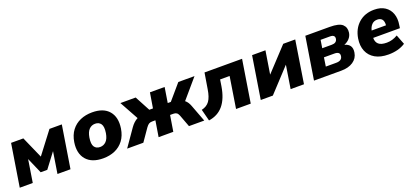

<svg xmlns="http://www.w3.org/2000/svg" viewBox="24 -1332 4651 2162"><g transform="rotate(-20 2350.0 -251.0)"><path d="M20 0 101 -508H248L363 -248L561 -508H709L628 0H472L513 -259L380 -83H301L219 -271L176 0Z M752 0ZM1019 11Q883 11 817.5 -65Q752 -141 772 -272Q785 -354 827 -409Q869 -464 932.5 -491.5Q996 -519 1074 -519Q1210 -519 1274.5 -443Q1339 -367 1319 -236Q1306 -154 1264.5 -99Q1223 -44 1160 -16.5Q1097 11 1019 11ZM1029 -121Q1071 -121 1101 -151Q1131 -181 1142 -246Q1154 -322 1131 -354.5Q1108 -387 1063 -387Q1020 -387 990.5 -357Q961 -327 950 -262Q938 -186 960.5 -153.5Q983 -121 1029 -121Z M1307 0 1449 -204Q1467 -230 1488.5 -250Q1510 -270 1535 -283L1411 -508H1594L1691 -326H1735L1765 -508H1941L1912 -326H1949L2105 -508H2299L2103 -279Q2120 -266 2132.5 -247Q2145 -228 2154 -204L2231 0H2048L1993 -147Q1983 -172 1968 -181.5Q1953 -191 1929 -191H1891L1860 0H1684L1715 -191H1675Q1652 -191 1636.5 -181.5Q1621 -172 1603 -147L1501 0Z M2282 17 2246 -123Q2309 -137 2341.5 -182.5Q2374 -228 2388 -319L2419 -508H2869L2788 0H2612L2671 -374H2557L2545 -297Q2522 -155 2457 -77Q2392 1 2282 17Z M2908 0 2989 -508H3149L3105 -232L3362 -508H3506L3426 0H3266L3310 -277L3053 0Z M3546 0 3627 -508H3919Q4031 -508 4070.5 -471Q4110 -434 4101 -372Q4095 -334 4069.5 -305.5Q4044 -277 4005 -262Q4098 -238 4082 -141Q4072 -75 4016 -37.5Q3960 0 3873 0ZM3758 -311H3873Q3931 -311 3939 -358Q3946 -406 3885 -406H3773ZM3725 -103H3849Q3918 -103 3926 -154Q3935 -208 3866 -208H3741Z M4162 0ZM4438 11Q4341 11 4278 -25.5Q4215 -62 4188.5 -126.5Q4162 -191 4175 -275Q4193 -387 4267 -453Q4341 -519 4454 -519Q4531 -519 4582 -485.5Q4633 -452 4654 -393Q4675 -334 4662 -259L4657 -224H4337Q4336 -175 4366 -148Q4396 -121 4464 -121Q4497 -121 4529 -130Q4561 -139 4595 -159L4640 -43Q4597 -15 4546 -2Q4495 11 4438 11ZM4449 -402Q4408 -402 4383 -375.5Q4358 -349 4349 -308H4521Q4525 -356 4506 -379Q4487 -402 4449 -402Z"/></g></svg>

Font: Winston ExtraBold
Style: Italic
Weight: 800
Italic angle: -9°
Designer: Original fonts by Vernon Adams / Changes by Cristiano Sobral
Foundry: Original fonts by Vernon Adams / Changes by Cristiano Sobral
Version: Version 2.503;July 17, 2020;FontCreator 13.0.0.2655 64-bit